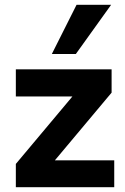

<svg xmlns="http://www.w3.org/2000/svg" viewBox="-20 -780 520 800"><path d="M46 0V-97L311 -413V-378H46V-491H445V-394L176 -73V-112H456V0ZM196 -555 299 -760H443L296 -555Z"/></svg>

Font: Nunito Sans 12pt ExtraLight 12pt ExtraBold
Style: Regular
Weight: 800
Version: Version 3.101;gftools[0.9.27]